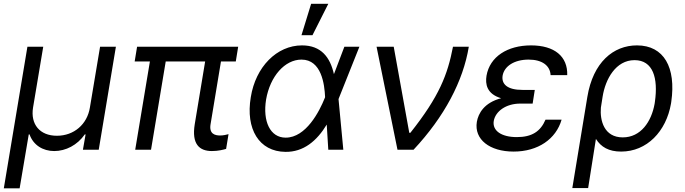

<svg xmlns="http://www.w3.org/2000/svg" viewBox="-23 -793 3629 1017"><path d="M-2.8 204.5H81L129.3 -81H133.5C153.4 -24.1 204.5 7.1 264.2 7.1C325.3 7.1 386.4 -24.1 426.1 -81H430.4L416.2 0H500L590.9 -545.5H507.1L453.1 -223C438.9 -134.9 369.3 -73.9 278.4 -73.9C187.5 -73.9 137.8 -134.9 152 -223L206 -545.5H122.2Z M1238.6 -545.5H703.1L690.3 -467.3H771L693.2 0H777L854.8 -467.3H1063.6L1008.5 -134.9C991.5 -29.8 1032.7 7.1 1099.4 7.1C1133.5 7.1 1159.1 0 1174.7 -4.3L1187.5 -82.4C1177.6 -79.5 1159.1 -75.3 1143.5 -75.3C1115.1 -75.3 1083.8 -83.8 1092.3 -134.9L1147.4 -467.3H1225.9Z M1488.6 11.4C1584.5 12.8 1655.2 -46.2 1707.7 -133.2L1715.9 0H1795.5L1770.2 -267.4L1771.3 -271.3L1880.7 -545.5H1801.1L1747.9 -405.5L1745.7 -400.6C1725.9 -488.6 1679 -552.6 1576.7 -552.6C1443.2 -552.6 1331 -438.9 1305.4 -278.4C1277 -109.4 1349.4 9.9 1488.6 11.4ZM1386.4 -265.6C1407.7 -389.2 1485.8 -477.3 1573.9 -477.3C1680.4 -477.3 1696 -345.2 1698.9 -279.8V-278.1L1697.4 -274.1C1669 -203.1 1598 -63.9 1490.1 -63.9C1407.7 -63.9 1367.9 -150.6 1386.4 -265.6ZM1573.9 -606.5H1632.1L1715.9 -772.7H1625Z M2082.4 0H2167.6C2331 -174.7 2430.4 -363.6 2460.2 -545.5H2376.4C2348 -397.7 2304 -282.7 2150.6 -89.5H2144.9L2062.5 -545.5H1971.6Z M2809.7 -316.8H2744.3C2665.1 -316.8 2632.5 -346.6 2639.2 -392C2648.1 -443.2 2702.1 -477.3 2777 -477.3C2849.8 -477.3 2891 -444.6 2893.5 -394.9H2981.5C2984.7 -494.3 2913.7 -552.6 2789.8 -552.6C2665.1 -552.6 2571.4 -492.9 2554 -392C2546.9 -348 2554.7 -295.5 2631.4 -272.7C2541.2 -248.9 2510.7 -192.5 2502.8 -147.7C2487.6 -54 2571.4 9.9 2697.4 9.9C2827.1 9.9 2922.2 -56.8 2951.7 -159.1H2866.5C2839.8 -96.6 2794.4 -66.8 2714.5 -66.8C2632.5 -66.8 2584.2 -100.9 2592.3 -152C2601.2 -203.1 2656.6 -244.3 2733 -244.3H2798.3Z M3088.1 -279.8 3008.5 203.1H3092.3L3133.5 -57.2C3160.5 -14.2 3201.7 9.9 3267 9.9C3403.4 9.9 3505.7 -96.6 3531.2 -244.3L3532.7 -254.3C3558.6 -435 3494.3 -552.6 3350.9 -552.6C3225.9 -552.6 3118.3 -463.1 3088.1 -279.8ZM3159.8 -222.7 3169 -281.2C3183.6 -373.6 3238.6 -474.4 3338.1 -474.4C3436.1 -474.4 3463.8 -379.6 3446 -254.3L3444.6 -244.3C3427.6 -147.7 3370.7 -65.3 3275.6 -65.3C3176.5 -65.3 3154.1 -155.2 3159.8 -222.7Z"/></svg>

Font: Margiela Sans
Style: Italic
Weight: 400
Italic angle: -9.39999°
Designer: Stefan Endress, Andreas Faust
Version: Version 1.100;FEAKit 1.0